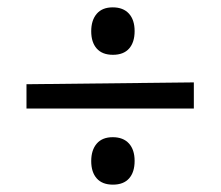

<svg xmlns="http://www.w3.org/2000/svg" viewBox="-20 -508 600 522"><path d="M52 -279 507 -284V-213H52ZM228 -423Q228 -453 243 -470.5Q258 -488 286.5 -488Q315 -488 330.5 -471Q346 -454 346 -423.5Q346 -393 331 -376Q316 -359 287 -359Q258 -359 243 -376Q228 -393 228 -423ZM228 -70Q228 -100 243 -117.5Q258 -135 286.5 -135Q315 -135 330.5 -118Q346 -101 346 -70.5Q346 -40 331 -23Q316 -6 287 -6Q258 -6 243 -23Q228 -40 228 -70Z"/></svg>

Font: Andada
Style: Regular
Weight: 400
Designer: Carolina Giovagnoli
Foundry: Carolina Giovagnoli
Version: Version 1.002